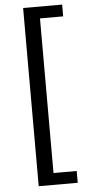

<svg xmlns="http://www.w3.org/2000/svg" viewBox="-63 -832 482 1039"><g transform="rotate(-5 178.0 -313.0)"><path d="M104 171V-797H316V-733H190V107H316V171Z"/></g></svg>

Font: Noto Sans KR Medium
Style: Regular
Weight: 500
Designer: Ryoko NISHIZUKA  (kana, bopomofo & ideographs); Paul D. Hunt (Latin, Greek & Cyrillic); Sandoll Communications , Soo-you
Foundry: Adobe
Version: Version 2.004-H2;hotconv 1.0.118;makeotfexe 2.5.65603